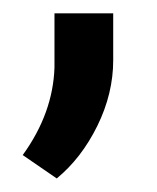

<svg xmlns="http://www.w3.org/2000/svg" viewBox="-20 -127 236 289"><path d="M65.4 141.6C89.8 121.6 110.4 95.2 126.5 62.5C142.6 29.8 150.4 -3.4 150.4 -36.1V-106.9H62V-25.4C60.5 20 44.9 64 14.2 106.4Z"/></svg>

Font: Shabnam
Style: Regular
Weight: 400
Foundry: DejaVu fonts team - Redesigned by Saber Rastikerdar - Based on Vazir font
Version: Version 5.0.1